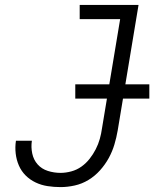

<svg xmlns="http://www.w3.org/2000/svg" viewBox="-20 -755 640 783"><path d="M227 8Q200 8 174 4Q148 0 125 -11Q102 -22 84.5 -39.5Q67 -57 57 -80Q47 -103 44 -129Q41 -155 45 -181H110Q106 -155 111.5 -129Q117 -103 133.5 -84.5Q150 -66 175 -58Q200 -50 227 -50Q248 -50 270.5 -56Q293 -62 312 -75.5Q331 -89 345.5 -107.5Q360 -126 370.5 -146.5Q381 -167 387 -188.5Q393 -210 396 -232L470 -677H305V-735H545L460 -223Q455 -194 446.5 -165.5Q438 -137 423.5 -110.5Q409 -84 388 -60.5Q367 -37 340.5 -21Q314 -5 284.5 1.5Q255 8 227 8ZM589 -353H287V-411H589Z"/></svg>

Font: Iosevka Etoile Light Oblique
Style: Regular
Weight: 300
Italic angle: -9°
Designer: Belleve Invis
Foundry: Belleve Invis
Version: Version 15.5.2; ttfautohint (v1.8.4)